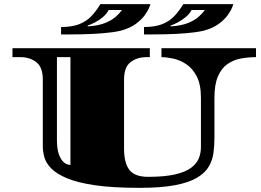

<svg xmlns="http://www.w3.org/2000/svg" viewBox="-20 -882 1257 924"><path d="M652 22Q522 22 437 9.5Q352 -3 301.5 -24.5Q251 -46 226 -72Q201 -98 193.5 -125.5Q186 -153 186 -177V-499Q186 -559 154.5 -583Q123 -607 78 -607H40V-650H701V-607H685Q640 -607 608.5 -583Q577 -559 577 -499V-167Q577 -97 603 -64Q629 -31 692 -31Q772 -31 822 -42.5Q872 -54 899 -74Q926 -94 936.5 -119.5Q947 -145 947 -174V-411Q947 -476 926.5 -515Q906 -554 875 -574Q844 -594 812 -600.5Q780 -607 757 -607V-650H1212V-607Q1175 -607 1139.5 -600.5Q1104 -594 1075 -574Q1046 -554 1029 -515Q1012 -476 1012 -411V-220Q1012 -183 1007.5 -147.5Q1003 -112 985.5 -81.5Q968 -51 929.5 -27.5Q891 -4 823.5 9Q756 22 652 22ZM319 -88V-607H254V-210Q254 -164 263.5 -139Q273 -114 285 -103Q297 -92 307.5 -90Q318 -88 319 -88ZM673 -716V-752Q724 -752 758.5 -765Q793 -778 817 -802.5Q841 -827 862 -862H1103Q1103 -862 1097.5 -847Q1092 -832 1076.5 -810Q1061 -788 1032.5 -767Q1004 -746 959 -734Q924 -726 874.5 -722Q825 -718 775 -717Q725 -716 688 -716ZM274 -716V-752Q325 -752 359.5 -765Q394 -778 418 -802.5Q442 -827 463 -862H704Q704 -862 698.5 -847Q693 -832 677.5 -810Q662 -788 633.5 -767Q605 -746 560 -734Q525 -726 475.5 -722Q426 -718 376 -717Q326 -716 289 -716ZM402 -755Q454 -758 487.5 -772Q521 -786 540 -804Q559 -822 567 -834H503Q494 -816 476 -800.5Q458 -785 437.5 -774.5Q417 -764 402 -759ZM801 -755Q853 -758 886.5 -772Q920 -786 939 -804Q958 -822 966 -834H902Q893 -816 874.5 -800.5Q856 -785 836 -774.5Q816 -764 801 -759Z"/></svg>

Font: Diplomata SC
Style: Regular
Weight: 400
Designer: Eduardo Rodriguez Tunni
Foundry: Eduardo Rodriguez Tunni
Version: Version 1.002; ttfautohint (v1.8.4.7-5d5b);gftools[0.9.23]